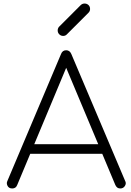

<svg xmlns="http://www.w3.org/2000/svg" viewBox="-20 -1065 743 1085"><path d="M49 0Q30 0 22.5 -15Q15 -30 22 -43L325 -760Q333 -781 354 -781Q374 -781 383 -760L687 -43Q695 -29 686 -14.5Q677 0 660 0Q650 0 643.5 -4.5Q637 -9 632 -19L338 -720H370L77 -19Q73 -9 66 -4.5Q59 0 49 0ZM123 -196 147 -250H563L586 -196ZM337 -862Q324 -862 315 -871Q306 -880 306 -893Q306 -904 313 -913L436 -1036Q445 -1045 458 -1045Q471 -1045 480 -1036.5Q489 -1028 489 -1014Q489 -1009 487 -1003.5Q485 -998 480 -993L357 -870Q349 -862 337 -862Z"/></svg>

Font: ComfortaaLight
Style: Regular
Weight: 300
Designer: Johan Aakerlund
Foundry: Johan Aakerlund
Version: Version 3.104; ttfautohint (v1.8.1.43-b0c9)